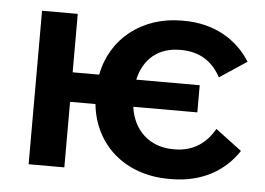

<svg xmlns="http://www.w3.org/2000/svg" viewBox="-43 -584 896 648"><g transform="rotate(5 404.5 -260.0)"><path d="M550 8H558C661 8 738 -36 785 -107L696 -174C668 -125 625 -93 561 -93H557C478 -93 421 -143 410 -224H627V-316H412C428 -388 478 -429 551 -429H554C616 -429 661 -401 689 -348L781 -409C735 -482 657 -528 555 -528H548C413 -528 309 -445 286 -322H196V-520H75V0H196V-222H282C296 -85 402 8 550 8Z"/></g></svg>

Font: Fixel Display SemiBold
Style: Regular
Weight: 600
Designer: AlfaBravo + MacPaw
Foundry: Kyrylo Tkachov, Marchela Mozhyna, Serhii Makarenko, Maria Weinstein, Zakhar Kryvoshyya
Version: Version 1.211